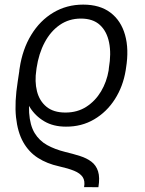

<svg xmlns="http://www.w3.org/2000/svg" viewBox="-20 -573 622 825"><path d="M402.8 231.4 341.3 231Q346.2 204.1 335.2 187.7Q324.2 171.4 298.6 160.9Q272.9 150.4 233.4 141.6Q182.1 130.4 143.1 105.5Q104 80.6 79.8 37.8Q55.7 -4.9 48.8 -69.3Q42 -133.8 56.2 -223.1L64.5 -278.3L124.5 -273.4L117.2 -223.1Q101.6 -142.1 105.2 -88.1Q108.9 -34.2 128.9 -1.2Q148.9 31.7 182.4 50.3Q215.8 68.8 259.3 79.6Q293.9 87.9 323.2 97.2Q352.5 106.4 372.8 121.8Q393.1 137.2 401.4 163.3Q409.7 189.5 402.8 231.4ZM263.2 -28.8Q209 -28.8 170.2 -51.8Q131.3 -74.7 107.4 -113.3Q83.5 -151.9 73.7 -198.7Q71.3 -211.9 68.1 -224.1Q64.9 -236.3 63.5 -248Q62 -259.8 63 -271L64.5 -280.3Q76.7 -361.8 114.3 -423.3Q151.9 -484.9 209.2 -519Q266.6 -553.2 337.4 -553.2Q409.2 -553.2 454.6 -518.8Q500 -484.4 517.3 -423.1Q534.7 -361.8 521.5 -280.8L520 -270.5Q508.8 -201.7 473.6 -146.7Q438.5 -91.8 384.5 -60.1Q330.6 -28.3 263.2 -28.8ZM261.2 -89.4Q312.5 -89.4 351.1 -114.3Q389.6 -139.2 414.1 -180.2Q438.5 -221.2 446.8 -270.5L447.8 -280.8Q458.5 -342.8 448.7 -390.6Q439 -438.5 409.2 -465.8Q379.4 -493.2 327.6 -493.2Q276.4 -493.2 236.8 -465.8Q197.3 -438.5 171.9 -390.6Q146.5 -342.8 137.2 -280.8L136.2 -272.9Q128.4 -222.7 138.9 -180.9Q149.4 -139.2 179.7 -114.3Q210 -89.4 261.2 -89.4Z"/></svg>

Font: Inter 28pt Light
Style: Italic
Weight: 300
Italic angle: -9.3988°
Designer: Rasmus Andersson
Foundry: rsms
Version: Version 4.001;git-66647c0bb